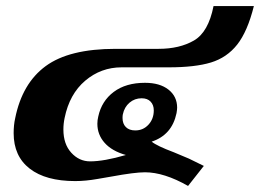

<svg xmlns="http://www.w3.org/2000/svg" viewBox="-20 -587 857 633"><path d="M458 -19Q424 -19 348 -5Q341 -4 301.5 3Q262 10 228 10Q131 10 78 -31Q25 -72 25 -148Q25 -175 30 -197Q53 -312 130.5 -369Q208 -426 361 -426H503Q572 -426 619.5 -453.5Q667 -481 684 -567H817Q796 -483 762 -440Q728 -397 675.5 -381Q623 -365 536 -365H381Q313 -365 261 -321Q209 -277 193 -198Q189 -179 189 -160Q189 -112 215 -83.5Q241 -55 277 -55Q323 -55 395 -76Q349 -89 325 -116Q301 -143 301 -179Q301 -191 304 -203Q315 -254 355 -284Q395 -314 458 -314Q507 -314 535.5 -291.5Q564 -269 564 -232Q564 -226 562 -214Q547 -142 480 -120Q497 -106 553 -85L603 -64L652 -40L600 26Q521 -19 458 -19ZM487 -223Q487 -241 476.5 -252Q466 -263 447 -263Q424 -263 407 -248.5Q390 -234 385 -210Q384 -206 384 -198Q384 -179 395 -168Q406 -157 426 -157Q452 -157 469.5 -176Q487 -195 487 -223Z"/></svg>

Font: Taviraj
Style: Bold Italic
Weight: 700
Italic angle: -12°
Designer: Katatrad Team
Foundry: CadsonDemak
Version: Version 1.001